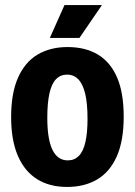

<svg xmlns="http://www.w3.org/2000/svg" viewBox="-20 -726 533 759"><path d="M245 13Q175 13 125.5 -18.5Q76 -50 50 -111.5Q24 -173 24 -263Q24 -358 51.5 -419.5Q79 -481 129 -510.5Q179 -540 247 -540Q318 -540 367.5 -510Q417 -480 443 -419.5Q469 -359 469 -265Q469 -169 441.5 -107.5Q414 -46 364 -16.5Q314 13 245 13ZM248 -92Q274 -92 291.5 -109.5Q309 -127 317.5 -164Q326 -201 326 -256Q326 -316 317 -354.5Q308 -393 290 -412Q272 -431 245 -431Q219 -431 201.5 -413Q184 -395 175.5 -357Q167 -319 167 -260Q167 -175 187.5 -133.5Q208 -92 248 -92ZM294 -576H177L235 -706H383Z"/></svg>

Font: Bricolage Grotesque 72pt SemiCondensed
Style: Bold
Weight: 700
Width: 4
Designer: Mathieu Triay
Foundry: Atelier Triay
Version: Version 1.001;gftools[0.9.33.dev8+g029e19f]